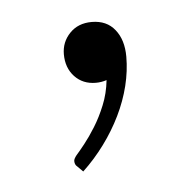

<svg xmlns="http://www.w3.org/2000/svg" viewBox="-30 -116 280 274"><g transform="rotate(-5 109.5 21.0)"><path d="M72 119Q69.5 117 68.8 115Q68 113 68 110.5Q68 107.5 72 102.5Q76.5 97.5 84.2 87.8Q92 78 100.2 64.8Q108.5 51.5 115.2 35Q122 18.5 124 -0.5Q116.5 2 108.5 2Q90 2 78.2 -10.5Q66.5 -23 66.5 -42.5Q66.5 -60 78.5 -72.5Q90.5 -85 110 -85Q131.5 -85 143.2 -70.2Q155 -55.5 155 -31.5Q155 -11 149.8 10.2Q144.5 31.5 134.5 52Q124.5 72.5 110.5 91.5Q96.5 110.5 79.5 126.5Z"/></g></svg>

Font: Lato 2
Style: Regular
Weight: 300
Designer: Lukasz Dziedzic with Adam Twardoch and Botio Nikoltchev
Foundry: tyPoland Lukasz Dziedzic
Version: Version 2.015; 2015-08-06; http://www.latofonts.com/